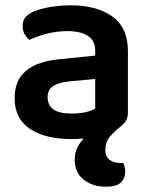

<svg xmlns="http://www.w3.org/2000/svg" viewBox="-20 -508 562 722"><path d="M246 -488Q344 -488 402.5 -446Q461 -404 461 -316V-85Q461 -65 453 -53Q445 -41 432 -31Q407 -11 391.5 8Q376 27 376 57Q376 80 391.5 92.5Q407 105 434 105H444Q447 113 449 121Q451 129 451 138Q451 161 435.5 177.5Q420 194 378 194Q328 194 294.5 167.5Q261 141 261 93Q261 66 271 46.5Q281 27 295 13Q284 14 273 14.5Q262 15 250 15Q150 15 92.5 -23.5Q35 -62 35 -139Q35 -206 77.5 -241.5Q120 -277 201 -285L338 -299V-317Q338 -355 310.5 -373Q283 -391 233 -391Q194 -391 157 -381.5Q120 -372 91 -358Q80 -366 72.5 -379.5Q65 -393 65 -409Q65 -429 74.5 -441.5Q84 -454 105 -464Q134 -476 171 -482Q208 -488 246 -488ZM250 -81Q279 -81 303 -86.5Q327 -92 338 -100V-211L241 -202Q201 -198 180 -184.5Q159 -171 159 -142Q159 -113 180.5 -97Q202 -81 250 -81Z"/></svg>

Font: Baloo 2 SemiBold
Style: Regular
Weight: 600
Designer: Sarang Kulkarni and Ek Type
Foundry: Ek Type
Version: Version 1.640;hotconv 1.0.111;makeotfexe 2.5.65597; ttfautoh